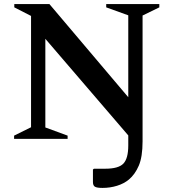

<svg xmlns="http://www.w3.org/2000/svg" viewBox="-20 -680 849 940"><path d="M49 0V-16L132 -57V-602L50 -644V-660H222L608 -204V-605L500 -644V-660H760V-644L678 -604V12Q678 88 659.5 131Q641 174 611 199Q587 219 553 229.5Q519 240 482 240Q454 240 444.5 234Q435 228 435 211V150L440 146H495Q560 146 584 121Q608 96 608 32V-17L202 -490V-56L311 -16V0Z"/></svg>

Font: Spectral SC SemiBold
Style: Regular
Weight: 600
Designer: Jean-Baptiste Levee
Foundry: Production Type
Version: Version 2.001